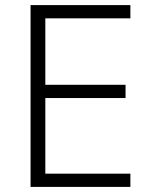

<svg xmlns="http://www.w3.org/2000/svg" viewBox="-20 -734 593 754"><path d="M492 0V-52H158V-349H473V-401H158V-662H492V-714H100V0Z"/></svg>

Font: Noto Sans Sinhala UI Light
Style: Regular
Weight: 300
Designer: Jelle Bosma - Monotype Design Team
Foundry: Monotype Imaging Inc.
Version: Version 2.006